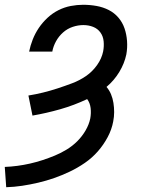

<svg xmlns="http://www.w3.org/2000/svg" viewBox="-49 -562 619 804"><path d="M-23 222 -29 137Q-3 136 23.5 132.5Q50 129 76.5 123Q103 117 129 108.5Q155 100 180.5 89.5Q206 79 230.5 64Q255 49 275 29Q295 9 309.5 -16Q324 -41 329 -66Q333 -88 330.5 -109.5Q328 -131 316 -147Q261 -121 203 -104.5Q145 -88 87 -78L70 -162Q101 -167 131.5 -174.5Q162 -182 192.5 -192Q223 -202 253.5 -213.5Q284 -225 311 -243.5Q338 -262 357.5 -289.5Q377 -317 383 -347Q387 -368 385 -389Q383 -410 371.5 -426Q360 -442 341 -449.5Q322 -457 300 -457Q278 -457 255.5 -449.5Q233 -442 215 -426Q197 -410 185.5 -389Q174 -368 170 -346H73Q78 -371 88 -396.5Q98 -422 113.5 -445Q129 -468 150 -487.5Q171 -507 196 -519.5Q221 -532 247.5 -537Q274 -542 299 -542Q328 -542 355.5 -537Q383 -532 406.5 -520Q430 -508 447 -488Q464 -468 472.5 -443Q481 -418 483 -390Q485 -362 480 -334Q472 -296 450.5 -260.5Q429 -225 397 -198Q409 -184 416 -167Q423 -150 426 -131Q429 -112 429 -92.5Q429 -73 425 -53Q419 -20 402 12Q385 44 361 71.5Q337 99 306.5 120Q276 141 243.5 156.5Q211 172 178 183.5Q145 195 111 203Q77 211 43.5 216Q10 221 -23 222Z"/></svg>

Font: Lode Dark
Style: Bold Italic
Weight: 700
Italic angle: -11°
Monospace: yes
Designer: Belleve Invis
Foundry: Belleve Invis
Version: Version 29.2.0; ttfautohint (v1.8.3)